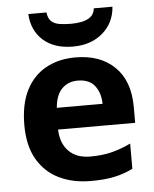

<svg xmlns="http://www.w3.org/2000/svg" viewBox="-55 -817 700 873"><g transform="rotate(-5 295.5 -380.5)"><path d="M303 -556Q416 -556 482 -491.5Q548 -427 548 -308V-236H196Q198 -173 233.5 -137Q269 -101 332 -101Q385 -101 428 -111.5Q471 -122 517 -144V-29Q477 -9 432.5 0.5Q388 10 325 10Q243 10 180 -20.5Q117 -51 81 -113Q45 -175 45 -269Q45 -365 77.5 -428.5Q110 -492 168 -524Q226 -556 303 -556ZM304 -450Q261 -450 232.5 -422Q204 -394 199 -335H408Q407 -385 382 -417.5Q357 -450 304 -450ZM491 -771Q486 -698 433 -652Q380 -606 297 -606Q211 -606 161 -651Q111 -696 107 -771H190Q193 -743 207.5 -730Q222 -717 246 -713.5Q270 -710 298 -710Q322 -710 345.5 -714.5Q369 -719 386 -732Q403 -745 406 -771Z"/></g></svg>

Font: Noto Sans IKEA
Style: Bold
Weight: 600
Designer: Monotype Design Team
Foundry: Monotype Imaging Inc.
Version: Version 2.001